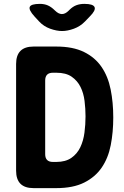

<svg xmlns="http://www.w3.org/2000/svg" viewBox="-20 -970 640 990"><path d="M153 0Q108 0 85.5 -22.5Q63 -45 63 -90V-640Q63 -685 85.5 -707.5Q108 -730 153 -730H270Q356 -730 413 -702Q470 -674 503.5 -625Q537 -576 550.5 -509Q564 -442 564 -364Q564 -288 551 -221.5Q538 -155 504.5 -106Q471 -57 414 -28.5Q357 0 270 0ZM213 -175Q213 -155 223 -145Q233 -135 253 -135H270Q318 -135 348 -156Q378 -177 394 -210.5Q410 -244 415.5 -286Q421 -328 421 -370Q421 -409 416 -449.5Q411 -490 395 -522Q379 -554 349.5 -574.5Q320 -595 270 -595H253Q233 -595 223 -585Q213 -575 213 -555ZM186 -950Q209 -950 227 -942Q245 -934 262 -917L263 -916Q281 -898 298.5 -897.5Q316 -897 334 -915L338 -919Q355 -936 373.5 -943Q392 -950 415 -950Q460 -950 467.5 -933.5Q475 -917 443 -885L419 -860Q394 -834 361 -822Q328 -810 300 -810Q272 -810 238.5 -822Q205 -834 181 -860L158 -885Q127 -919 133.5 -934.5Q140 -950 186 -950Z"/></svg>

Font: Maple Mono NL ExtraBold
Style: Regular
Weight: 800
Monospace: yes
Designer: subframe7536
Version: Version 7.000